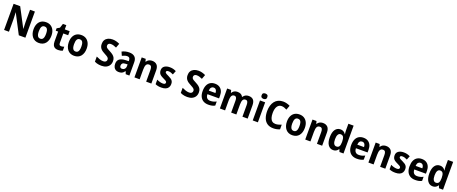

<svg xmlns="http://www.w3.org/2000/svg" viewBox="208 -2839 11719 4927"><g transform="rotate(20 6068.0 -375.5)"><path d="M662 0H482L208 -525H204Q207 -491 208.5 -458Q210 -425 211 -394Q212 -363 213 -334V0H80V-714H260L532 -197H536Q535 -230 533.5 -261.5Q532 -293 531 -323Q530 -353 529 -381V-714H662Z M1273 -274Q1273 -210 1257 -158Q1241 -106 1210 -68Q1179 -30 1133 -10Q1087 10 1028 10Q972 10 927 -10Q882 -30 850.5 -67.5Q819 -105 801.5 -157.5Q784 -210 784 -275Q784 -362 813 -425Q842 -488 896.5 -522Q951 -556 1029 -556Q1102 -556 1156 -523.5Q1210 -491 1241.5 -428Q1273 -365 1273 -274ZM929 -273Q929 -218 939.5 -181Q950 -144 972 -125Q994 -106 1029 -106Q1064 -106 1085.5 -125Q1107 -144 1117 -181.5Q1127 -219 1127 -274Q1127 -330 1117 -367Q1107 -404 1085 -422Q1063 -440 1028 -440Q976 -440 952.5 -398.5Q929 -357 929 -273Z M1596 -107Q1618 -107 1638 -112Q1658 -117 1679 -124V-15Q1656 -4 1624 3Q1592 10 1554 10Q1507 10 1471.5 -7Q1436 -24 1417 -63.5Q1398 -103 1398 -168V-435H1332V-501L1408 -545L1446 -662H1539V-546H1672V-435H1539V-170Q1539 -139 1554 -123Q1569 -107 1596 -107Z M2236 -274Q2236 -210 2220 -158Q2204 -106 2173 -68Q2142 -30 2096 -10Q2050 10 1991 10Q1935 10 1890 -10Q1845 -30 1813.5 -67.5Q1782 -105 1764.5 -157.5Q1747 -210 1747 -275Q1747 -362 1776 -425Q1805 -488 1859.5 -522Q1914 -556 1992 -556Q2065 -556 2119 -523.5Q2173 -491 2204.5 -428Q2236 -365 2236 -274ZM1892 -273Q1892 -218 1902.5 -181Q1913 -144 1935 -125Q1957 -106 1992 -106Q2027 -106 2048.5 -125Q2070 -144 2080 -181.5Q2090 -219 2090 -274Q2090 -330 2080 -367Q2070 -404 2048 -422Q2026 -440 1991 -440Q1939 -440 1915.5 -398.5Q1892 -357 1892 -273Z M2981 -202Q2981 -138 2952 -90.5Q2923 -43 2868.5 -16.5Q2814 10 2738 10Q2703 10 2670.5 5.5Q2638 1 2608 -8Q2578 -17 2549 -32V-172Q2596 -149 2645.5 -132Q2695 -115 2742 -115Q2775 -115 2796 -125.5Q2817 -136 2826.5 -153.5Q2836 -171 2836 -193Q2836 -218 2822 -236.5Q2808 -255 2781 -272Q2754 -289 2714 -310Q2686 -325 2658 -342.5Q2630 -360 2607 -384Q2584 -408 2570 -441.5Q2556 -475 2556 -522Q2555 -584 2582.5 -629.5Q2610 -675 2661.5 -699.5Q2713 -724 2784 -724Q2835 -724 2882.5 -711.5Q2930 -699 2978 -676L2934 -557Q2890 -577 2854 -587.5Q2818 -598 2782 -598Q2756 -598 2737.5 -589.5Q2719 -581 2709.5 -565Q2700 -549 2700 -528Q2700 -502 2712.5 -484.5Q2725 -467 2751.5 -451Q2778 -435 2822 -412Q2873 -386 2908.5 -357.5Q2944 -329 2962.5 -292Q2981 -255 2981 -202Z M3299 -557Q3397 -557 3449.5 -509Q3502 -461 3502 -363V0H3401L3375 -73H3372Q3351 -45 3328.5 -26Q3306 -7 3277 1.5Q3248 10 3208 10Q3161 10 3126.5 -10.5Q3092 -31 3073.5 -70Q3055 -109 3055 -162Q3055 -249 3110.5 -291.5Q3166 -334 3275 -338L3360 -341V-364Q3360 -407 3341 -428Q3322 -449 3285 -449Q3251 -449 3216.5 -438Q3182 -427 3146 -409L3102 -509Q3143 -532 3193.5 -544.5Q3244 -557 3299 -557ZM3310 -251Q3250 -250 3225 -226.5Q3200 -203 3200 -163Q3200 -129 3217 -113Q3234 -97 3263 -97Q3304 -97 3332.5 -126Q3361 -155 3361 -206V-253Z M3926 -556Q4008 -556 4055 -507.5Q4102 -459 4102 -358V0H3960V-321Q3960 -379 3942.5 -408.5Q3925 -438 3883 -438Q3826 -438 3804 -394Q3782 -350 3782 -259V0H3640V-546H3749L3768 -476H3776Q3792 -504 3814.5 -521.5Q3837 -539 3866 -547.5Q3895 -556 3926 -556Z M4587 -162Q4587 -107 4563 -68.5Q4539 -30 4492.5 -10Q4446 10 4376 10Q4325 10 4286 2.5Q4247 -5 4210 -22V-146Q4247 -126 4292 -113.5Q4337 -101 4375 -101Q4413 -101 4430 -113.5Q4447 -126 4447 -148Q4447 -163 4440 -174Q4433 -185 4411 -198.5Q4389 -212 4343 -233Q4298 -254 4268 -276Q4238 -298 4223 -329Q4208 -360 4208 -404Q4208 -478 4262 -517Q4316 -556 4407 -556Q4455 -556 4496.5 -546Q4538 -536 4582 -514L4540 -409Q4507 -426 4474.5 -436.5Q4442 -447 4408 -447Q4379 -447 4364 -437.5Q4349 -428 4349 -410Q4349 -396 4356.5 -385.5Q4364 -375 4385.5 -363Q4407 -351 4450 -331Q4492 -311 4523 -290Q4554 -269 4570.5 -238.5Q4587 -208 4587 -162Z M5326 -202Q5326 -138 5297 -90.5Q5268 -43 5213.5 -16.5Q5159 10 5083 10Q5048 10 5015.5 5.5Q4983 1 4953 -8Q4923 -17 4894 -32V-172Q4941 -149 4990.5 -132Q5040 -115 5087 -115Q5120 -115 5141 -125.5Q5162 -136 5171.5 -153.5Q5181 -171 5181 -193Q5181 -218 5167 -236.5Q5153 -255 5126 -272Q5099 -289 5059 -310Q5031 -325 5003 -342.5Q4975 -360 4952 -384Q4929 -408 4915 -441.5Q4901 -475 4901 -522Q4900 -584 4927.5 -629.5Q4955 -675 5006.5 -699.5Q5058 -724 5129 -724Q5180 -724 5227.5 -711.5Q5275 -699 5323 -676L5279 -557Q5235 -577 5199 -587.5Q5163 -598 5127 -598Q5101 -598 5082.5 -589.5Q5064 -581 5054.5 -565Q5045 -549 5045 -528Q5045 -502 5057.5 -484.5Q5070 -467 5096.5 -451Q5123 -435 5167 -412Q5218 -386 5253.5 -357.5Q5289 -329 5307.5 -292Q5326 -255 5326 -202Z M5640 -556Q5711 -556 5761 -526.5Q5811 -497 5838 -442Q5865 -387 5865 -309V-236H5547Q5548 -170 5579.5 -134.5Q5611 -99 5671 -99Q5716 -99 5755 -109Q5794 -119 5836 -141V-29Q5799 -9 5757 0.5Q5715 10 5660 10Q5580 10 5523 -22Q5466 -54 5435 -116Q5404 -178 5404 -269Q5404 -363 5432.5 -427Q5461 -491 5514 -523.5Q5567 -556 5640 -556ZM5641 -451Q5602 -451 5577 -423Q5552 -395 5548 -334H5731Q5731 -369 5721 -395Q5711 -421 5691.5 -436Q5672 -451 5641 -451Z M6561 -556Q6646 -556 6689 -508.5Q6732 -461 6732 -357V0H6589V-321Q6589 -380 6571.5 -409Q6554 -438 6518 -438Q6466 -438 6444.5 -397Q6423 -356 6423 -275V0H6281V-321Q6281 -361 6273.5 -386.5Q6266 -412 6250 -425Q6234 -438 6210 -438Q6174 -438 6153 -417.5Q6132 -397 6123.5 -357Q6115 -317 6115 -259V0H5973V-546H6082L6101 -476H6109Q6124 -503 6146 -521Q6168 -539 6196.5 -547.5Q6225 -556 6256 -556Q6311 -556 6348 -536Q6385 -516 6403 -477H6414Q6438 -518 6477 -537Q6516 -556 6561 -556Z M7011 -546V0H6870V-546ZM6941 -761Q6975 -761 6996.5 -744.5Q7018 -728 7018 -687Q7018 -647 6996.5 -630.5Q6975 -614 6941 -614Q6907 -614 6885 -630.5Q6863 -647 6863 -687Q6863 -728 6884 -744.5Q6905 -761 6941 -761Z M7444 -600Q7405 -600 7375.5 -583Q7346 -566 7325.5 -533.5Q7305 -501 7295 -456Q7285 -411 7285 -355Q7285 -278 7302.5 -224Q7320 -170 7356 -142Q7392 -114 7447 -114Q7486 -114 7525 -124.5Q7564 -135 7607 -152V-26Q7566 -8 7524 1Q7482 10 7431 10Q7332 10 7265.5 -34.5Q7199 -79 7167 -161.5Q7135 -244 7135 -356Q7135 -436 7155 -503.5Q7175 -571 7213.5 -620.5Q7252 -670 7309.5 -697Q7367 -724 7441 -724Q7490 -724 7538.5 -711.5Q7587 -699 7631 -677L7587 -556Q7552 -575 7516 -587.5Q7480 -600 7444 -600Z M8193 -274Q8193 -210 8177 -158Q8161 -106 8130 -68Q8099 -30 8053 -10Q8007 10 7948 10Q7892 10 7847 -10Q7802 -30 7770.5 -67.5Q7739 -105 7721.5 -157.5Q7704 -210 7704 -275Q7704 -362 7733 -425Q7762 -488 7816.5 -522Q7871 -556 7949 -556Q8022 -556 8076 -523.5Q8130 -491 8161.5 -428Q8193 -365 8193 -274ZM7849 -273Q7849 -218 7859.5 -181Q7870 -144 7892 -125Q7914 -106 7949 -106Q7984 -106 8005.5 -125Q8027 -144 8037 -181.5Q8047 -219 8047 -274Q8047 -330 8037 -367Q8027 -404 8005 -422Q7983 -440 7948 -440Q7896 -440 7872.5 -398.5Q7849 -357 7849 -273Z M8590 -556Q8672 -556 8719 -507.5Q8766 -459 8766 -358V0H8624V-321Q8624 -379 8606.5 -408.5Q8589 -438 8547 -438Q8490 -438 8468 -394Q8446 -350 8446 -259V0H8304V-546H8413L8432 -476H8440Q8456 -504 8478.5 -521.5Q8501 -539 8530 -547.5Q8559 -556 8590 -556Z M9065 10Q8979 10 8927 -63Q8875 -136 8875 -272Q8875 -411 8927 -483.5Q8979 -556 9067 -556Q9100 -556 9127.5 -546Q9155 -536 9175 -518.5Q9195 -501 9210 -476H9215Q9212 -498 9209 -525.5Q9206 -553 9206 -580V-760H9349V0H9238L9213 -67H9206Q9192 -44 9172 -27Q9152 -10 9126.5 0Q9101 10 9065 10ZM9113 -106Q9167 -106 9189.5 -142.5Q9212 -179 9213 -256V-277Q9213 -357 9190.5 -398Q9168 -439 9112 -439Q9067 -439 9043 -396Q9019 -353 9019 -272Q9019 -189 9043.5 -147.5Q9068 -106 9113 -106Z M9696 -556Q9767 -556 9817 -526.5Q9867 -497 9894 -442Q9921 -387 9921 -309V-236H9603Q9604 -170 9635.5 -134.5Q9667 -99 9727 -99Q9772 -99 9811 -109Q9850 -119 9892 -141V-29Q9855 -9 9813 0.5Q9771 10 9716 10Q9636 10 9579 -22Q9522 -54 9491 -116Q9460 -178 9460 -269Q9460 -363 9488.5 -427Q9517 -491 9570 -523.5Q9623 -556 9696 -556ZM9697 -451Q9658 -451 9633 -423Q9608 -395 9604 -334H9787Q9787 -369 9777 -395Q9767 -421 9747.5 -436Q9728 -451 9697 -451Z M10315 -556Q10397 -556 10444 -507.5Q10491 -459 10491 -358V0H10349V-321Q10349 -379 10331.5 -408.5Q10314 -438 10272 -438Q10215 -438 10193 -394Q10171 -350 10171 -259V0H10029V-546H10138L10157 -476H10165Q10181 -504 10203.5 -521.5Q10226 -539 10255 -547.5Q10284 -556 10315 -556Z M10976 -162Q10976 -107 10952 -68.5Q10928 -30 10881.5 -10Q10835 10 10765 10Q10714 10 10675 2.5Q10636 -5 10599 -22V-146Q10636 -126 10681 -113.5Q10726 -101 10764 -101Q10802 -101 10819 -113.5Q10836 -126 10836 -148Q10836 -163 10829 -174Q10822 -185 10800 -198.5Q10778 -212 10732 -233Q10687 -254 10657 -276Q10627 -298 10612 -329Q10597 -360 10597 -404Q10597 -478 10651 -517Q10705 -556 10796 -556Q10844 -556 10885.5 -546Q10927 -536 10971 -514L10929 -409Q10896 -426 10863.5 -436.5Q10831 -447 10797 -447Q10768 -447 10753 -437.5Q10738 -428 10738 -410Q10738 -396 10745.5 -385.5Q10753 -375 10774.5 -363Q10796 -351 10839 -331Q10881 -311 10912 -290Q10943 -269 10959.5 -238.5Q10976 -208 10976 -162Z M11289 -556Q11360 -556 11410 -526.5Q11460 -497 11487 -442Q11514 -387 11514 -309V-236H11196Q11197 -170 11228.5 -134.5Q11260 -99 11320 -99Q11365 -99 11404 -109Q11443 -119 11485 -141V-29Q11448 -9 11406 0.5Q11364 10 11309 10Q11229 10 11172 -22Q11115 -54 11084 -116Q11053 -178 11053 -269Q11053 -363 11081.5 -427Q11110 -491 11163 -523.5Q11216 -556 11289 -556ZM11290 -451Q11251 -451 11226 -423Q11201 -395 11197 -334H11380Q11380 -369 11370 -395Q11360 -421 11340.5 -436Q11321 -451 11290 -451Z M11783 10Q11697 10 11645 -63Q11593 -136 11593 -272Q11593 -411 11645 -483.5Q11697 -556 11785 -556Q11818 -556 11845.5 -546Q11873 -536 11893 -518.5Q11913 -501 11928 -476H11933Q11930 -498 11927 -525.5Q11924 -553 11924 -580V-760H12067V0H11956L11931 -67H11924Q11910 -44 11890 -27Q11870 -10 11844.5 0Q11819 10 11783 10ZM11831 -106Q11885 -106 11907.5 -142.5Q11930 -179 11931 -256V-277Q11931 -357 11908.5 -398Q11886 -439 11830 -439Q11785 -439 11761 -396Q11737 -353 11737 -272Q11737 -189 11761.5 -147.5Q11786 -106 11831 -106Z"/></g></svg>

Font: Noto Sans SemiCondensed
Style: Regular
Weight: 400
Width: 4
Version: Version 2.013